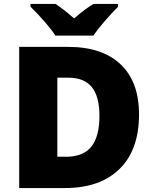

<svg xmlns="http://www.w3.org/2000/svg" viewBox="-20 -951 774 971"><path d="M683.1 -372.1Q683.1 -193.4 584.7 -96.7Q486.3 0 308.1 0H77.1V-713.9H324.2Q496.1 -713.9 589.6 -626Q683.1 -538.1 683.1 -372.1ZM482.9 -365.2Q482.9 -463.4 444.1 -510.7Q405.3 -558.1 326.2 -558.1H270V-158.2H313Q400.9 -158.2 441.9 -209.2Q482.9 -260.3 482.9 -365.2ZM577.1 -931.2V-917Q544.9 -884.8 509.3 -843.8Q473.6 -802.7 452.1 -771H260.3Q241.2 -800.3 206.3 -840.6Q171.4 -880.9 134.3 -917V-931.2H260.3Q293.9 -910.2 355 -857.9Q412.1 -907.7 453.1 -931.2Z"/></svg>

Font: OpenSansExtrabold
Style: Regular
Weight: 800
Foundry: Ascender Corporation
Version: Version 1.10